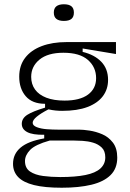

<svg xmlns="http://www.w3.org/2000/svg" viewBox="-20 -710 608 899"><path d="M269 169Q189 169 139 156.5Q89 144 65 119Q41 94 41 57Q41 11 76.5 -19Q112 -49 187 -62V-79Q133 -78 107.5 -91.5Q82 -105 82 -130Q82 -156 108 -172.5Q134 -189 191 -206V-224Q131 -224 100.5 -259.5Q70 -295 70 -351Q70 -403 97.5 -439Q125 -475 175 -494Q225 -513 292 -513H523V-457L367 -483V-467Q422 -454 454 -421Q486 -388 486 -336Q486 -292 461.5 -259.5Q437 -227 389.5 -209Q342 -191 271 -191Q256 -191 240.5 -192.5Q225 -194 207 -198Q172 -180 152.5 -164Q133 -148 133 -135Q133 -122 152.5 -114.5Q172 -107 199.5 -105Q227 -103 250 -103H350Q370 -103 399.5 -98.5Q429 -94 458.5 -81.5Q488 -69 508.5 -42.5Q529 -16 529 28Q529 79 497.5 110Q466 141 408 155Q350 169 269 169ZM262 119Q333 119 380 109.5Q427 100 450 79Q473 58 473 27Q473 -3 456.5 -19Q440 -35 416 -42Q392 -49 367 -50.5Q342 -52 324 -52H213Q145 -33 121 -8Q97 17 97 44Q97 77 120.5 93Q144 109 182 114Q220 119 262 119ZM282 -239Q354 -239 392 -267Q430 -295 430 -344Q430 -396 391.5 -429.5Q353 -463 277 -463Q204 -463 165 -431Q126 -399 126 -350Q126 -316 144 -291Q162 -266 197 -252.5Q232 -239 282 -239ZM279 -612Q256 -612 244 -621.5Q232 -631 232 -651Q232 -671 244 -680.5Q256 -690 279 -690Q303 -690 314.5 -680.5Q326 -671 326 -651Q326 -631 314.5 -621.5Q303 -612 279 -612Z"/></svg>

Font: Bricolage Grotesque ExtraLight
Style: Regular
Weight: 250
Designer: Mathieu Triay
Foundry: Atelier Triay
Version: Version 1.000;gftools[0.9.30]